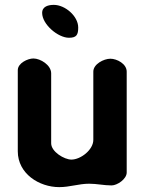

<svg xmlns="http://www.w3.org/2000/svg" viewBox="-20 -761 599 788"><path d="M117 -521C94 -521 53 -502 53 -473V-140C53 -48 141 7 223 7C267 7 303 -7 346 -7C377 -7 407 0 438 0C461 0 500 -26 500 -53V-467C500 -499 460 -520 433 -520C406 -520 363 -498 363 -467V-187C363 -146 311 -106 273 -106C244 -106 190 -138 190 -173V-460C190 -494 146 -521 117 -521ZM153 -708C153 -661 218 -606 263 -606C294 -606 301 -618 301 -648C301 -695 247 -741 201 -741C179 -741 153 -735 153 -708Z"/></svg>

Font: Asimov Print
Style: Regular
Weight: 500
Designer: Google
Version: Version 2.000980: 2014